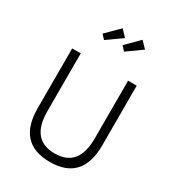

<svg xmlns="http://www.w3.org/2000/svg" viewBox="-265 -1305 1345 1474"><g transform="rotate(30 408.0 -568.0)"><path d="M408.5 16Q694.5 16 694.5 -295.5V-825H618V-312Q618 -59 408.5 -59Q198.5 -59 198.5 -312V-825H122.5V-295.5Q122.5 16 408.5 16ZM479.5 -1002.5 611.5 -1096.5 557 -1152.5 445 -1040ZM302 -1002.5 434 -1096.5 380.5 -1152.5 267.5 -1040Z"/></g></svg>

Font: Spartan
Style: Regular
Weight: 400
Designer: Matt Bailey, Mirko Velimirovic
Foundry: Matt Bailey
Version: Version 1.003; ttfautohint (v1.8.3)